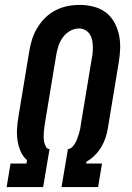

<svg xmlns="http://www.w3.org/2000/svg" viewBox="-20 -763 540 783"><path d="M7 0 23 -96H88L90 -110Q73 -125 64 -146Q55 -167 51.5 -190Q48 -213 49.5 -237.5Q51 -262 55 -286L99 -552Q103 -577 110.5 -601.5Q118 -626 131.5 -648.5Q145 -671 164 -690Q183 -709 206.5 -721Q230 -733 255 -738Q280 -743 305 -743Q333 -743 361 -736Q389 -729 410.5 -713Q432 -697 445.5 -673Q459 -649 465 -622Q471 -595 470 -565.5Q469 -536 464 -507L420 -241Q417 -221 410.5 -201.5Q404 -182 393 -163.5Q382 -145 366.5 -129.5Q351 -114 333 -104L331 -96H396L380 0H231L257 -155Q267 -156 274.5 -163.5Q282 -171 287 -180Q292 -189 295.5 -199Q299 -209 302 -218.5Q305 -228 307 -237.5Q309 -247 310 -257L354 -523Q357 -536 358 -549.5Q359 -563 358.5 -576.5Q358 -590 355 -602.5Q352 -615 345 -625Q338 -635 326.5 -641Q315 -647 302 -647Q283 -647 265 -636.5Q247 -626 235.5 -609.5Q224 -593 218 -574.5Q212 -556 209 -537L165 -271Q163 -260 161.5 -249Q160 -238 159 -227.5Q158 -217 158 -206Q158 -195 160 -185Q162 -175 167 -165Q172 -155 182 -155L156 0Z"/></svg>

Font: Iosevka Slab Oblique
Style: Bold
Weight: 700
Italic angle: -9°
Monospace: yes
Designer: Belleve Invis
Foundry: Belleve Invis
Version: Version 11.1.1; ttfautohint (v1.8.3)